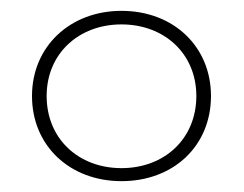

<svg xmlns="http://www.w3.org/2000/svg" viewBox="-20 -765 449 354"><path d="M204 -431C300 -431 369 -496 369 -588C369 -679 300 -745 204 -745C109 -745 39 -679 39 -588C39 -496 109 -431 204 -431ZM204 -455C125 -455 66 -509 66 -588C66 -666 125 -720 204 -720C283 -720 342 -666 342 -588C342 -509 283 -455 204 -455Z"/></svg>

Font: Talent ExtraLight
Style: Regular
Weight: 200
Designer: Mike Powis
Version: Version 1.001;hotconv 1.0.109;makeotfexe 2.5.65596